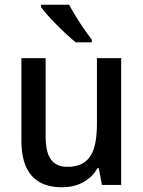

<svg xmlns="http://www.w3.org/2000/svg" viewBox="-20 -786 609 816"><path d="M274 -766H154V-756C181 -718 258 -641 302 -606H370V-618C341 -654 297 -721 274 -766ZM495 -539H392V-263C392 -141 362 -77 266 -77C203 -77 174 -118 174 -205V-539H71V-187C71 -56 129 10 244 10C306 10 363 -16 394 -71H400L413 0H495Z"/></svg>

Font: Noto Sans Thai Looped SemiCondensed Medium
Style: Regular
Weight: 500
Width: 4
Designer: Sasikarn Vongin, Ben Mitchell
Foundry: The Fontpad Ltd
Version: Version 1.001